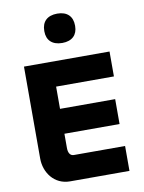

<svg xmlns="http://www.w3.org/2000/svg" viewBox="-99 -995 798 1063"><g transform="rotate(-10 300.0 -463.5)"><path d="M66 -670V-153C66 -75 118 0 207 0H541V-140H253C233 -140 222 -157 222 -185V-265H532V-405H222V-530H547V-670ZM211 -842C211 -793 241 -762 298 -762C354 -762 384 -793 384 -842V-845C384 -896 354 -927 298 -927C241 -927 211 -896 211 -845Z"/></g></svg>

Font: LT Wave Mono Black
Style: Regular
Weight: 900
Designer: Daniel Lyons
Version: Version 2.5 (Glyphs App)